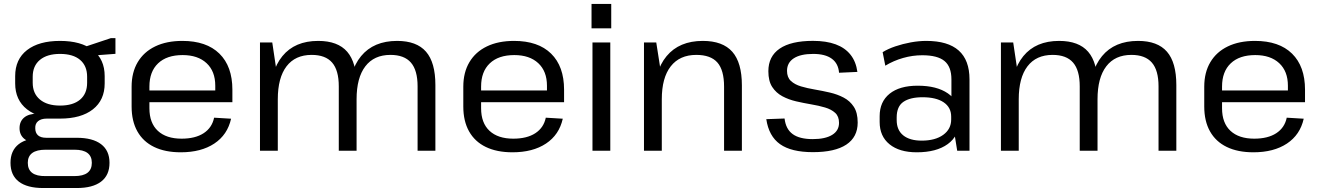

<svg xmlns="http://www.w3.org/2000/svg" viewBox="-20 -752 6596 958"><path d="M279.4 -160.2Q174.1 -160.2 114.9 -206.4Q55.7 -252.7 55.7 -335.9V-372Q55.7 -456.2 114.9 -502.1Q174.1 -547.9 279.4 -547.9Q384.7 -547.9 443.5 -502.1Q502.3 -456.2 502.3 -372V-335.9Q502.3 -252.7 443.5 -206.4Q384.7 -160.2 279.4 -160.2ZM195.5 186.2Q115.7 186.2 74 154.3Q32.4 122.4 32.4 60.4Q32.4 -0.6 73.2 -32.5Q114.1 -64.5 195.3 -64.5H363.2Q442.3 -64.5 484.3 -32.6Q526.4 -0.7 526.4 60.4Q526.4 122.4 484.3 154.3Q442.3 186.2 363.2 186.2ZM351.6 126.6Q438.2 126.6 438.2 60.4Q438.2 -5 351.6 -5H208Q118.7 -5 118.7 60.4Q118.7 128.3 208 126.6ZM166.6 -39.8Q124.9 -39.8 101.2 -59.3Q77.5 -78.8 77.5 -112.3Q77.5 -146.2 100.5 -165.5Q123.6 -184.9 167.5 -184.9H279.4V-160.2H213.2Q185.5 -160.2 170.2 -147.6Q154.9 -135 155.9 -112.3Q156 -88.7 169.8 -76.6Q183.5 -64.5 211.5 -64.5H279.4V-39.8ZM279.4 -225.2Q344.6 -225.2 379.7 -255Q414.7 -284.7 414.7 -338.9V-369.2Q414.7 -423.3 379.7 -453.2Q344.6 -483 279.4 -483Q215.2 -483 179.2 -453.2Q143.2 -423.3 143.2 -369.2V-338.9Q143.2 -285.6 179.2 -255.4Q215.2 -225.2 279.4 -225.2ZM393.4 -515.1 533 -561.7H556V-483.4L393.4 -471Z M882 7.9Q803.9 7.9 749.1 -18.7Q694.3 -45.2 665.5 -96.4Q636.7 -147.6 636.7 -220.5V-319.5Q636.7 -390.7 667.2 -441.9Q697.6 -493.1 754.4 -520.5Q811.1 -547.9 889.9 -547.9Q1010.1 -547.9 1074.8 -484.4Q1139.5 -420.8 1139.5 -304.5V-242.1H708.5V-300.6H1068.2L1054.1 -277.6V-324.4Q1054.1 -396.4 1010.7 -436.8Q967.3 -477.2 891.1 -477.2Q812.1 -477.2 768.8 -435.9Q725.5 -394.7 725.5 -320.1V-211.9Q725.5 -138.4 767.5 -99.2Q809.5 -60.1 886.1 -60.1Q954.3 -60.1 996.1 -87.4Q1037.9 -114.7 1048.3 -164.8L1133 -159.7Q1115.1 -79.3 1049.3 -35.7Q983.6 7.9 882 7.9Z M2063.6 -321.2Q2063.6 -401.4 2030.3 -439.7Q1997 -478.1 1928.2 -478.1Q1846.3 -478.1 1802.8 -421Q1759.2 -363.9 1759.2 -256.7L1719 -186.7V-253.2Q1719 -396 1781.6 -471.9Q1844.3 -547.9 1961.5 -547.9Q2058.8 -547.9 2105.6 -494.1Q2152.4 -440.3 2152.4 -327.7V0H2063.6ZM1277.2 -540H1338.5L1366.1 -354.9V0H1277.2ZM1670.4 -321.2Q1670.4 -401.4 1637.2 -439.7Q1604 -478.1 1535 -478.1Q1453.1 -478.1 1409.6 -421Q1366.1 -363.9 1366.1 -256.7L1326.8 -186.7V-253.2Q1326.8 -396 1389 -471.9Q1451.1 -547.9 1567.5 -547.9Q1665.7 -547.9 1712.5 -493.7Q1759.2 -439.5 1759.2 -327.7V0H1670.4Z M2537 7.9Q2458.9 7.9 2404.1 -18.7Q2349.3 -45.2 2320.5 -96.4Q2291.7 -147.6 2291.7 -220.5V-319.5Q2291.7 -390.7 2322.2 -441.9Q2352.6 -493.1 2409.4 -520.5Q2466.1 -547.9 2544.9 -547.9Q2665.1 -547.9 2729.8 -484.4Q2794.5 -420.8 2794.5 -304.5V-242.1H2363.5V-300.6H2723.2L2709.1 -277.6V-324.4Q2709.1 -396.4 2665.7 -436.8Q2622.3 -477.2 2546.1 -477.2Q2467.1 -477.2 2423.8 -435.9Q2380.5 -394.7 2380.5 -320.1V-211.9Q2380.5 -138.4 2422.5 -99.2Q2464.5 -60.1 2541.1 -60.1Q2609.3 -60.1 2651.1 -87.4Q2692.9 -114.7 2703.3 -164.8L2788 -159.7Q2770.1 -79.3 2704.3 -35.7Q2638.6 7.9 2537 7.9Z M3025.1 -540V0H2936.2V-540ZM3029.8 -732.3V-610.6H2931.5V-732.3Z M3592.8 -319.5Q3592.8 -402.2 3559.4 -440.2Q3526 -478.1 3454.2 -478.1Q3371.2 -478.1 3326.7 -421Q3282.1 -363.9 3282.1 -256.7L3242.8 -186.7V-253.2Q3242.8 -396 3306 -471.9Q3369.3 -547.9 3486.6 -547.9Q3586.1 -547.9 3633.9 -493.7Q3681.7 -439.5 3681.7 -326V0H3592.8ZM3193.2 -540H3254.5L3282.1 -363.4V0H3193.2Z M4036.2 7.2Q3928.4 7.2 3872.1 -32.7Q3815.9 -72.7 3803.5 -157.4L3894.7 -160.7Q3900.6 -108.2 3935 -83Q3969.3 -57.9 4035.3 -57.9Q4097.9 -57.9 4132.1 -79Q4166.4 -100.1 4166.4 -139Q4166.4 -171.4 4147.1 -188.9Q4127.9 -206.5 4096.5 -215.7Q4065.2 -225 4027.6 -231.3Q3990.1 -237.7 3952.6 -246.3Q3915 -255 3883.6 -271.8Q3852.3 -288.6 3833 -318.1Q3813.8 -347.5 3813.8 -396.7Q3813.8 -470.9 3870.4 -509.5Q3926.9 -548.1 4036.5 -548.1Q4102.9 -548.1 4149.6 -530.8Q4196.4 -513.5 4223.8 -478.9Q4251.2 -444.4 4258 -393.2L4166.5 -389Q4162.9 -435.3 4130.2 -459.1Q4097.5 -483 4037.7 -483Q3974.5 -483 3940.7 -461.1Q3906.9 -439.2 3906.9 -398.5Q3906.9 -366.1 3926.1 -348.2Q3945.4 -330.3 3976.8 -320.9Q4008.1 -311.6 4045.7 -305.3Q4083.2 -298.9 4120.7 -290.2Q4158.3 -281.5 4189.6 -265Q4221 -248.6 4240.2 -219.1Q4259.5 -189.6 4259.5 -140.5Q4259.5 -68.1 4202.7 -30.4Q4145.9 7.2 4036.2 7.2Z M4727.2 -179.2V-355.9Q4727.2 -419 4692.6 -447.6Q4657.9 -476.3 4581.8 -476.3Q4533.2 -476.3 4486.1 -462.8Q4438.9 -449.4 4397.3 -424.3L4384 -491.7Q4410.9 -508.4 4447.7 -520.8Q4484.5 -533.2 4524.7 -540.6Q4564.9 -547.9 4601.6 -547.9Q4709.7 -547.9 4763.5 -500Q4817.4 -452.1 4817.4 -355.9V0H4756ZM4554.2 7.9Q4467.7 7.9 4418.4 -32.1Q4369.1 -72.2 4369.1 -143.2V-172.3Q4369.1 -244.3 4418.8 -284.4Q4468.5 -324.4 4558.9 -324.4Q4654.1 -324.4 4709.5 -286.1Q4765 -247.9 4765 -176.8V-145.9Q4765 -73.8 4708.7 -33Q4652.4 7.9 4554.2 7.9ZM4578.7 -50.3Q4646.4 -50.3 4686.2 -79.1Q4726 -107.9 4726 -155.7V-170.2Q4726 -216.1 4688.5 -241.5Q4650.9 -266.8 4583.2 -266.8Q4521.2 -266.8 4487.7 -243.9Q4454.1 -221 4454.1 -165.8V-153Q4454.1 -102.9 4486.8 -76.6Q4519.4 -50.3 4578.7 -50.3Z M5760.6 -321.2Q5760.6 -401.4 5727.3 -439.7Q5694 -478.1 5625.2 -478.1Q5543.3 -478.1 5499.8 -421Q5456.2 -363.9 5456.2 -256.7L5416 -186.7V-253.2Q5416 -396 5478.6 -471.9Q5541.3 -547.9 5658.5 -547.9Q5755.8 -547.9 5802.6 -494.1Q5849.4 -440.3 5849.4 -327.7V0H5760.6ZM4974.2 -540H5035.5L5063.1 -354.9V0H4974.2ZM5367.4 -321.2Q5367.4 -401.4 5334.2 -439.7Q5301 -478.1 5232 -478.1Q5150.1 -478.1 5106.6 -421Q5063.1 -363.9 5063.1 -256.7L5023.8 -186.7V-253.2Q5023.8 -396 5086 -471.9Q5148.1 -547.9 5264.5 -547.9Q5362.7 -547.9 5409.5 -493.7Q5456.2 -439.5 5456.2 -327.7V0H5367.4Z M6234 7.9Q6155.9 7.9 6101.1 -18.7Q6046.3 -45.2 6017.5 -96.4Q5988.7 -147.6 5988.7 -220.5V-319.5Q5988.7 -390.7 6019.2 -441.9Q6049.6 -493.1 6106.4 -520.5Q6163.1 -547.9 6241.9 -547.9Q6362.1 -547.9 6426.8 -484.4Q6491.5 -420.8 6491.5 -304.5V-242.1H6060.5V-300.6H6420.2L6406.1 -277.6V-324.4Q6406.1 -396.4 6362.7 -436.8Q6319.3 -477.2 6243.1 -477.2Q6164.1 -477.2 6120.8 -435.9Q6077.5 -394.7 6077.5 -320.1V-211.9Q6077.5 -138.4 6119.5 -99.2Q6161.5 -60.1 6238.1 -60.1Q6306.3 -60.1 6348.1 -87.4Q6389.9 -114.7 6400.3 -164.8L6485 -159.7Q6467.1 -79.3 6401.3 -35.7Q6335.6 7.9 6234 7.9Z"/></svg>

Font: Pathway Extreme 8pt Thin
Style: Regular
Weight: 100
Version: Version 1.001;gftools[0.9.26]